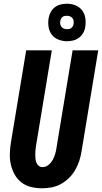

<svg xmlns="http://www.w3.org/2000/svg" viewBox="-20 -1006 549 1034"><path d="M207 8Q176 8 147 1Q118 -6 95.5 -23.5Q73 -41 59 -66Q45 -91 38.5 -119.5Q32 -148 33 -178.5Q34 -209 39 -240L121 -735H259L174 -221Q172 -209 171 -197.5Q170 -186 170 -174.5Q170 -163 171 -151.5Q172 -140 176 -130Q180 -120 188.5 -113Q197 -106 209 -106Q226 -106 240.5 -117.5Q255 -129 263.5 -144.5Q272 -160 277 -176.5Q282 -193 284 -209L371 -735H509L419 -190Q415 -165 407 -140Q399 -115 385.5 -91.5Q372 -68 352 -48Q332 -28 308 -15Q284 -2 258.5 3Q233 8 207 8ZM341 -784Q316 -784 294 -793Q272 -802 258.5 -820Q245 -838 241.5 -861.5Q238 -885 242 -909Q245 -926 253.5 -941.5Q262 -957 276 -967.5Q290 -978 307 -982Q324 -986 341 -986Q365 -986 387 -977Q409 -968 422.5 -950Q436 -932 439.5 -908.5Q443 -885 439 -861Q437 -844 428 -828.5Q419 -813 405 -802.5Q391 -792 374 -788Q357 -784 341 -784ZM341 -849Q347 -849 353 -850Q359 -851 364 -855Q369 -859 372 -864.5Q375 -870 376 -876Q378 -885 376.5 -893.5Q375 -902 370 -908.5Q365 -915 357 -918Q349 -921 341 -921Q335 -921 328.5 -920Q322 -919 317 -915Q312 -911 309 -905.5Q306 -900 305 -894Q303 -885 304.5 -876.5Q306 -868 311 -861.5Q316 -855 324 -852Q332 -849 341 -849Z"/></svg>

Font: Iosevka SS04 Heavy Oblique
Style: Regular
Weight: 900
Italic angle: -9°
Monospace: yes
Designer: Belleve Invis
Foundry: Belleve Invis
Version: Version 19.0.0; ttfautohint (v1.8.4)